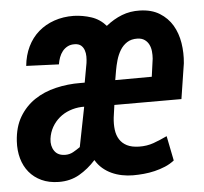

<svg xmlns="http://www.w3.org/2000/svg" viewBox="-49 -585 681 642"><g transform="rotate(-5 291.0 -264.5)"><path d="M372.6 9.3Q354 9.3 335.7 5.6Q317.4 2 301.3 -5.4Q285.2 -12.7 271.5 -24.4Q257.8 -36.1 248 -52.7Q223.1 -24.9 192.6 -7.3Q162.1 10.3 123 9.8Q90.3 9.3 65.7 -2.2Q41 -13.7 24.7 -33.4Q8.3 -53.2 0.7 -80.1Q-6.8 -106.9 -4.9 -138.2Q-2 -185.5 17.8 -219Q37.6 -252.4 69.1 -273.7Q100.6 -294.9 140.9 -304.4Q181.2 -314 224.1 -313.5H238.3L250 -378.4Q251.5 -388.7 251.5 -400.1Q251.5 -411.6 248 -421.4Q244.6 -431.2 237.3 -437.5Q230 -443.8 216.8 -444.3Q202.6 -444.8 192.4 -439.5Q182.1 -434.1 175 -425.3Q168 -416.5 163.8 -405.3Q159.7 -394 157.7 -381.8L48.3 -386.2Q51.8 -421.9 65.7 -450.4Q79.6 -479 102.3 -498.8Q125 -518.6 155.3 -529.1Q185.5 -539.6 221.2 -539.1Q251.5 -538.1 279.8 -528.8Q308.1 -519.5 328.6 -496.1Q354 -516.6 382.1 -527.6Q410.2 -538.6 442.9 -537.6Q481.9 -536.6 508.8 -520Q535.6 -503.4 551.3 -477.1Q566.9 -450.7 572.3 -417.2Q577.6 -383.8 574.2 -349.1L555.7 -230.5H330.6L324.7 -188.5Q322.3 -166.5 324.7 -147.7Q327.1 -128.9 335.9 -115Q344.7 -101.1 360.6 -93Q376.5 -85 400.9 -84.5Q427.2 -84 449.7 -92Q472.2 -100.1 495.6 -111.3L512.2 -28.3Q498 -17.1 481 -10Q463.9 -2.9 445.6 1.5Q427.2 5.9 408.7 7.6Q390.1 9.3 372.6 9.3ZM340.8 -313 463.4 -313.5 471.7 -373.5Q472.7 -385.7 471.4 -398.2Q470.2 -410.6 465.1 -420.9Q460 -431.2 450.7 -437.7Q441.4 -444.3 426.8 -444.8Q405.8 -445.3 391.6 -436Q377.4 -426.8 368.4 -411.9Q359.4 -397 354.2 -379.2Q349.1 -361.3 346.2 -344.7ZM153.3 -78.6Q167.5 -78.6 179.7 -85.4Q191.9 -92.3 203.1 -100.1L229.5 -233.4H220.7Q199.7 -232.4 180.4 -225.3Q161.1 -218.3 146 -205.6Q130.9 -192.9 120.8 -175.3Q110.8 -157.7 107.9 -136.2Q105 -112.3 116.5 -95.5Q127.9 -78.6 153.3 -78.6Z"/></g></svg>

Font: Roboto Mono Medium
Style: Italic
Weight: 500
Designer: Google
Version: Version 2.000985; 2015; ttfautohint (v1.3)